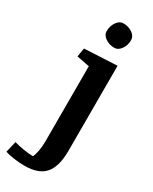

<svg xmlns="http://www.w3.org/2000/svg" viewBox="-307 -823 877 1101"><g transform="rotate(30 131.5 -272.5)"><path d="M249 22.9Q249 127 207.3 175Q165.5 223.1 72.3 223.1Q38.1 223.1 1.5 217.8Q-35.2 212.4 -56.6 205.1L-39.1 131.3Q-11.2 139.2 22.9 145Q57.1 150.9 87.9 151.4Q96.2 135.3 101.8 106.4Q107.4 77.6 107.4 42V-455.6L22.9 -472.2L32.7 -529.8L249 -540.5ZM95.2 -681.2Q95.2 -715.8 113.5 -741.9Q131.8 -768.1 156.2 -768.1Q191.9 -768.1 217.3 -750Q242.7 -731.9 242.7 -706.1Q242.7 -671.4 224.1 -645.8Q205.6 -620.1 181.6 -620.1Q146.5 -620.1 120.8 -638.2Q95.2 -656.2 95.2 -681.2Z"/></g></svg>

Font: Noticia Text
Style: Bold
Weight: 700
Designer: JM Sole
Foundry: JM Sole
Version: Version 1.003